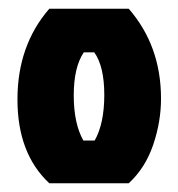

<svg xmlns="http://www.w3.org/2000/svg" viewBox="-20 -720 409 440"><path d="M275 -300H93Q20 -368 20 -492Q20 -616 93 -700H275Q349 -615 349 -494Q349 -441 331 -388Q313 -335 275 -300ZM171 -398H197Q219 -437 219 -502.5Q219 -568 196 -600H172Q149 -566 149 -501.5Q149 -437 171 -398Z"/></svg>

Font: Jockey One
Style: Regular
Weight: 400
Designer: TypeTogether
Foundry: TypeTogether
Version: Version 1.002